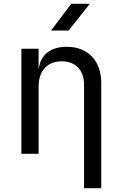

<svg xmlns="http://www.w3.org/2000/svg" viewBox="-20 -805 640 1005"><path d="M92 0V-550H182V-445H183Q190 -500 228 -530Q266 -560 329 -560Q412 -560 461 -509Q510 -458 510 -370V180H420V-360Q420 -419 388.5 -451.5Q357 -484 303 -484Q247 -484 214.5 -449Q182 -414 182 -350V0ZM247 -645 353 -785H450L339 -645Z"/></svg>

Font: Liga JetBrainsMono Nerd Font
Style: Regular
Weight: 400
Designer: Philipp Nurullin, Konstantin Bulenkov
Foundry: JetBrains
Version: Version 2.225; ttfautohint (v1.8.3)